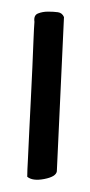

<svg xmlns="http://www.w3.org/2000/svg" viewBox="-20 -446 152 325"><path d="M26.1 -146.8Q26.1 -156.5 27.3 -177Q28.4 -197.6 29.5 -223.5Q30.7 -249.4 32.2 -277.9Q33.7 -306.4 34.8 -332.3Q36 -358.2 36.7 -378.5Q37.5 -398.8 38.3 -409Q36.7 -420.2 44.3 -423.2Q51.9 -426.3 61.4 -426.3Q70.9 -426.3 78.1 -425.3Q85.3 -424.2 88.3 -417.1L76.2 -155.9Q74.7 -146.8 54.9 -143Q35.2 -139.2 26.1 -146.8Z"/></svg>

Font: Architects Daughter
Style: Regular
Weight: 400
Designer: Kimberly Geswein
Foundry: Kimberly Geswein
Version: Version 1.002 2010